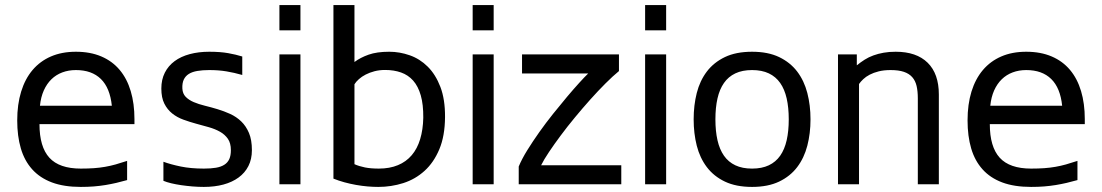

<svg xmlns="http://www.w3.org/2000/svg" viewBox="-20 -736 4402 767"><path d="M487.8 -16.6Q465.8 -10.3 444.6 -5.4Q423.3 -0.5 401.1 3.2Q378.9 6.8 354.7 8.8Q330.6 10.7 302.7 10.7Q235.4 10.7 187.3 -7.3Q139.2 -25.4 108.4 -59.8Q77.6 -94.2 63.2 -143.3Q48.8 -192.4 48.8 -254.9Q48.8 -319.3 64.5 -370.1Q80.1 -420.9 110.1 -456.3Q140.1 -491.7 183.6 -510.5Q227.1 -529.3 283.2 -529.3Q340.8 -529.3 384.8 -510.5Q428.7 -491.7 458 -456.8Q487.3 -421.9 502.2 -372.1Q517.1 -322.3 517.1 -260.3V-240.2H137.7Q137.7 -149.4 177.2 -106Q216.8 -62.5 302.7 -62.5Q332 -62.5 355.5 -64.2Q378.9 -65.9 399.9 -69.6Q420.9 -73.2 441.9 -79.1Q462.9 -85 487.8 -93.3ZM426.8 -313.5Q419.4 -384.8 383.1 -420.4Q346.7 -456.1 283.2 -456.1Q253.9 -456.1 229 -446.8Q204.1 -437.5 185.5 -419.4Q167 -401.4 155 -374.8Q143.1 -348.1 139.6 -313.5Z M815.9 -529.3Q859.9 -529.3 891.4 -523.7Q922.9 -518.1 947.8 -510.3V-436.5Q915.5 -445.8 884.5 -450.9Q853.5 -456.1 815.9 -456.1Q789.1 -456.1 768.6 -452.6Q748 -449.2 734.4 -440.7Q720.7 -432.1 714.1 -418Q707.5 -403.8 708.5 -382.3Q709.5 -361.8 721.9 -349.1Q734.4 -336.4 753.9 -328.1Q773.4 -319.8 798.3 -313.7Q823.2 -307.6 849.1 -299.8Q875 -292 899.7 -280.8Q924.3 -269.5 943.6 -251Q962.9 -232.4 974.6 -204.8Q986.3 -177.2 986.3 -136.2Q986.3 -100.1 972.4 -72.8Q958.5 -45.4 933.1 -26.9Q907.7 -8.3 872.6 1.2Q837.4 10.7 794.4 10.7Q772 10.7 748.8 8.8Q725.6 6.8 703.9 3.7Q682.1 0.5 663.8 -3.9Q645.5 -8.3 632.8 -13.7V-89.8Q662.1 -79.1 702.1 -70.8Q742.2 -62.5 794.4 -62.5Q822.3 -62.5 842.5 -65.9Q862.8 -69.3 876.2 -77.9Q889.6 -86.4 896 -100.6Q902.3 -114.7 902.3 -136.2Q902.3 -164.1 890.4 -181.4Q878.4 -198.7 858.9 -209.7Q839.4 -220.7 814.5 -227.8Q789.6 -234.9 763.4 -241.9Q737.3 -249 712.4 -258.1Q687.5 -267.1 668 -282.7Q648.4 -298.3 636.5 -322Q624.5 -345.7 624.5 -382.3Q624.5 -418 638.4 -445.6Q652.3 -473.1 677.5 -491.7Q702.6 -510.3 738 -519.8Q773.4 -529.3 815.9 -529.3Z M1096.2 -614.7V-715.8H1180.2V-614.7ZM1096.2 0V-518.6H1180.2V0Z M1396 -715.8V-488.3Q1419.4 -505.9 1452.4 -517.6Q1485.4 -529.3 1534.7 -529.3Q1576.7 -529.3 1616.9 -515.1Q1657.2 -501 1688.7 -469.7Q1720.2 -438.5 1739.3 -388.7Q1758.3 -338.9 1757.8 -268.1Q1757.3 -192.9 1735.1 -139.9Q1712.9 -86.9 1676 -53.5Q1639.2 -20 1591.1 -4.6Q1543 10.7 1491.2 10.7Q1471.2 10.7 1448.5 8.8Q1425.8 6.8 1402.3 2.7Q1378.9 -1.5 1355.7 -7.8Q1332.5 -14.2 1312 -22.5V-715.8ZM1396 -80.1Q1414.6 -71.8 1438 -67.1Q1461.4 -62.5 1493.2 -62.5Q1536.6 -62.5 1569.6 -76.2Q1602.5 -89.8 1624.8 -116Q1647 -142.1 1658.4 -179.9Q1669.9 -217.8 1670.9 -265.6Q1671.4 -318.4 1660.9 -355Q1650.4 -391.6 1630.4 -414.1Q1610.4 -436.5 1582 -446.5Q1553.7 -456.5 1518.6 -456.5Q1495.6 -456.5 1476.1 -451.4Q1456.5 -446.3 1440.9 -438.2Q1425.3 -430.2 1413.8 -419.9Q1402.3 -409.7 1396 -399.4Z M1868.2 -614.7V-715.8H1952.1V-614.7ZM1868.2 0V-518.6H1952.1V0Z M2452.6 -518.6V-452.1Q2428.2 -432.1 2398.7 -402.6Q2369.1 -373 2338.1 -338.4Q2307.1 -303.7 2276.6 -266.8Q2246.1 -230 2220 -194.8Q2193.8 -159.7 2173.1 -128.7Q2152.3 -97.7 2141.6 -75.7H2461.9V0H2052.2V-70.8Q2064.5 -100.6 2086.4 -136Q2108.4 -171.4 2134.5 -208.3Q2160.6 -245.1 2189.7 -281.5Q2218.8 -317.9 2245.1 -349.1Q2271.5 -380.4 2293.7 -404.8Q2315.9 -429.2 2329.6 -442.4H2065.4V-518.6Z M2557.1 -614.7V-715.8H2641.1V-614.7ZM2557.1 0V-518.6H2641.1V0Z M2751 -259.3Q2751 -315.4 2763.4 -364.5Q2775.9 -413.6 2803.7 -450.2Q2831.5 -486.8 2876 -508.1Q2920.4 -529.3 2984.4 -529.3Q3047.9 -529.3 3092.3 -508.1Q3136.7 -486.8 3164.6 -450.2Q3192.4 -413.6 3205.1 -364.5Q3217.8 -315.4 3217.8 -259.3Q3217.8 -203.1 3205.1 -154.1Q3192.4 -105 3164.6 -68.4Q3136.7 -31.7 3092.3 -10.5Q3047.9 10.7 2984.4 10.7Q2920.4 10.7 2876 -10.5Q2831.5 -31.7 2803.7 -68.4Q2775.9 -105 2763.4 -154.1Q2751 -203.1 2751 -259.3ZM2837.9 -259.3Q2837.9 -212.4 2846.2 -175.8Q2854.5 -139.2 2872.1 -114Q2889.6 -88.9 2917.5 -75.7Q2945.3 -62.5 2984.4 -62.5Q3023.4 -62.5 3051.3 -75.7Q3079.1 -88.9 3096.7 -114Q3114.3 -139.2 3122.6 -175.8Q3130.9 -212.4 3130.9 -259.3Q3130.9 -306.2 3122.6 -342.8Q3114.3 -379.4 3096.7 -404.5Q3079.1 -429.7 3051.3 -442.9Q3023.4 -456.1 2984.4 -456.1Q2945.3 -456.1 2917.5 -442.9Q2889.6 -429.7 2872.1 -404.5Q2854.5 -379.4 2846.2 -342.8Q2837.9 -306.2 2837.9 -259.3Z M3402.8 -518.6V-475.1Q3418 -487.3 3434.1 -497.6Q3450.2 -507.8 3469 -514.6Q3487.8 -521.5 3509.8 -525.4Q3531.7 -529.3 3558.1 -529.3Q3641.1 -529.3 3685.8 -485.4Q3730.5 -441.4 3730.5 -358.4V0H3646.5V-343.3Q3646.5 -371.6 3641.6 -392.6Q3636.7 -413.6 3624.3 -427.7Q3611.8 -441.9 3590.8 -449Q3569.8 -456.1 3538.1 -456.1Q3510.7 -456.1 3490.2 -450.9Q3469.7 -445.8 3454.3 -437.7Q3439 -429.7 3428.5 -419.7Q3418 -409.7 3411.6 -400.4V0H3327.6V-518.6Z M4284.2 -16.6Q4262.2 -10.3 4241 -5.4Q4219.7 -0.5 4197.5 3.2Q4175.3 6.8 4151.1 8.8Q4127 10.7 4099.1 10.7Q4031.7 10.7 3983.6 -7.3Q3935.5 -25.4 3904.8 -59.8Q3874 -94.2 3859.6 -143.3Q3845.2 -192.4 3845.2 -254.9Q3845.2 -319.3 3860.8 -370.1Q3876.5 -420.9 3906.5 -456.3Q3936.5 -491.7 3980 -510.5Q4023.4 -529.3 4079.6 -529.3Q4137.2 -529.3 4181.2 -510.5Q4225.1 -491.7 4254.4 -456.8Q4283.7 -421.9 4298.6 -372.1Q4313.5 -322.3 4313.5 -260.3V-240.2H3934.1Q3934.1 -149.4 3973.6 -106Q4013.2 -62.5 4099.1 -62.5Q4128.4 -62.5 4151.9 -64.2Q4175.3 -65.9 4196.3 -69.6Q4217.3 -73.2 4238.3 -79.1Q4259.3 -85 4284.2 -93.3ZM4223.1 -313.5Q4215.8 -384.8 4179.4 -420.4Q4143.1 -456.1 4079.6 -456.1Q4050.3 -456.1 4025.4 -446.8Q4000.5 -437.5 3981.9 -419.4Q3963.4 -401.4 3951.4 -374.8Q3939.5 -348.1 3936 -313.5Z"/></svg>

Font: Arian AMU
Style: Regular
Weight: 400
Designer: Ruben Hakobyan (Tarumian)
Foundry: Ruben Hakobyan (Tarumian)
Version: Version 4.003